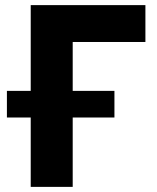

<svg xmlns="http://www.w3.org/2000/svg" viewBox="-20 -730 613 750"><path d="M548 -566V-710H100V-375H7V-271H100V0H264V-271H427V-375H264V-566Z"/></svg>

Font: FIGSv2-sans-serif ExtraBold
Style: Regular
Weight: 800
Designer: Matt McInerney, Pablo Impallari, Rodrigo Fuenzalida,Mirko Velimirovic
Foundry: Matt McInerney, Pablo Impallari, Rodrigo Fuenzalida
Version: Version 4.021;hotconv 1.0.109;makeotfexe 2.5.65596